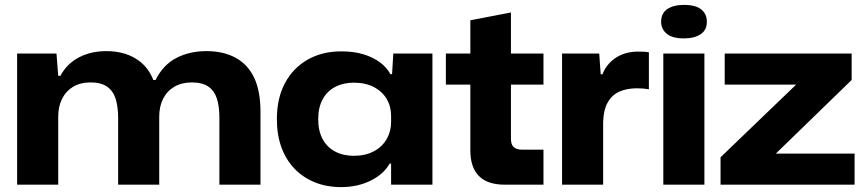

<svg xmlns="http://www.w3.org/2000/svg" viewBox="-20 -755 3532 785"><path d="M50 0V-536H211L218 -445H227Q253 -494 302 -520Q351 -546 415 -546Q484 -546 534 -516Q584 -486 607 -428H616Q647 -490 701 -518Q755 -546 824 -546Q893 -546 943 -519Q993 -492 1019 -437.5Q1045 -383 1045 -297V0H877V-275Q877 -319 867 -351Q857 -383 832.5 -400.5Q808 -418 764 -418Q723 -418 693 -400.5Q663 -383 647 -351.5Q631 -320 631 -278V0H463V-273Q463 -318 453 -350.5Q443 -383 418 -400.5Q393 -418 351 -418Q308 -418 278.5 -400Q249 -382 233.5 -350.5Q218 -319 218 -278V0Z M1375 10Q1316 10 1267.5 -9.5Q1219 -29 1184 -65.5Q1149 -102 1130.5 -153Q1112 -204 1112 -268Q1112 -353 1145 -415Q1178 -477 1237.5 -511Q1297 -545 1375 -545Q1427 -545 1466 -533Q1505 -521 1533 -500.5Q1561 -480 1576 -452H1583L1588 -536H1748V0H1579V-86H1573Q1548 -42 1494.5 -16Q1441 10 1375 10ZM1427 -118Q1474 -118 1508.5 -136.5Q1543 -155 1561 -186.5Q1579 -218 1579 -256V-282Q1579 -320 1561 -350.5Q1543 -381 1508.5 -399Q1474 -417 1427 -417Q1384 -417 1351 -400Q1318 -383 1299.5 -349.5Q1281 -316 1281 -268Q1281 -220 1299 -186.5Q1317 -153 1350 -135.5Q1383 -118 1427 -118Z M2043 0Q1973 0 1938 -35.5Q1903 -71 1903 -140V-409H1803V-536H1903V-672L2069 -704V-536H2202V-409H2069V-188Q2069 -163 2081 -153Q2093 -143 2115 -143H2202V0Z M2278 0V-536H2430L2436 -451H2443Q2460 -494 2498 -519Q2536 -544 2589 -544Q2602 -544 2613 -543.5Q2624 -543 2633 -541V-390Q2622 -392 2609.5 -393Q2597 -394 2585 -394Q2542 -394 2511.5 -380Q2481 -366 2464 -335Q2447 -304 2446 -255V0Z M2692 0V-536H2860V0ZM2776 -598Q2729 -598 2706 -617Q2683 -636 2683 -666Q2683 -701 2708.5 -718Q2734 -735 2776 -735Q2824 -735 2847 -716.5Q2870 -698 2870 -666Q2870 -632 2844.5 -615Q2819 -598 2776 -598Z M2926 0V-112L3235 -409H2943V-536H3462V-428L3152 -127H3474V0Z"/></svg>

Font: Mona Sans Expanded
Style: Bold
Weight: 700
Width: 7
Designer: Deni Anggara
Foundry: GitHub
Version: Version 2.000